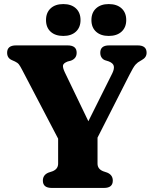

<svg xmlns="http://www.w3.org/2000/svg" viewBox="-20 -923 753 943"><path d="M534 -36Q534 0 491 0H234Q190.5 0 190.5 -36Q190.5 -63.5 217.5 -75L238.5 -82Q265.5 -93 265.5 -119.5V-242L89.5 -578.5Q79.5 -598 73 -606.5Q66.5 -615 53.5 -621L39 -627.5Q15 -637.5 15 -664Q15 -700 58.5 -700H312.5Q356.5 -700 356.5 -664Q356.5 -635.5 328 -625L312.5 -621Q291.5 -613 289.5 -602Q287.5 -591 298 -568.5L414 -327.5L532 -564Q542 -585 538.8 -599Q535.5 -613 514 -621.5L495 -627.5Q485 -631.5 478.8 -640.8Q472.5 -650 472.5 -664Q472.5 -700 515.5 -700H656.5Q700 -700 700 -664Q700 -641 677 -628.5L669.5 -624Q656.5 -617.5 645.8 -605.8Q635 -594 615.5 -555L459 -247V-119.5Q459 -93 486.5 -82L507 -75Q534 -63.5 534 -36ZM291 -746.5Q251.5 -746.5 228.8 -767.2Q206 -788 206 -824.5Q206 -861 228.8 -882Q251.5 -903 291 -903Q330 -903 352.8 -882Q375.5 -861 375.5 -824.5Q375.5 -788.5 352.8 -767.5Q330 -746.5 291 -746.5ZM514 -746.5Q475 -746.5 452 -767.2Q429 -788 429 -824.5Q429 -861 452 -882Q475 -903 514 -903Q554 -903 577 -882Q600 -861 600 -824.5Q600 -788.5 577 -767.5Q554 -746.5 514 -746.5Z"/></svg>

Font: Fraunces 9pt Soft
Style: Bold
Weight: 700
Version: Version 1.000;[b76b70a41]